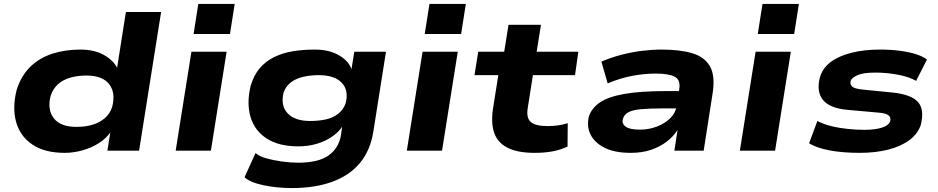

<svg xmlns="http://www.w3.org/2000/svg" viewBox="-20 -766 4767 976"><path d="M309 11Q206 11 143.5 -32Q81 -75 61.5 -147.5Q42 -220 65 -310Q88 -382 134.5 -427Q181 -472 246 -493Q311 -514 389 -514Q459 -514 507.5 -487Q556 -460 576 -420H575L620 -705H799L687 0H526L542 -102H547Q523 -64 483.5 -39Q444 -14 398.5 -1.5Q353 11 309 11ZM368 -121Q415 -121 451 -132Q487 -143 513 -165.5Q539 -188 550 -222Q569 -294 535 -338Q501 -382 420 -382Q375 -382 338 -371.5Q301 -361 275.5 -338.5Q250 -316 238 -281Q219 -210 253 -165.5Q287 -121 368 -121Z M964 -593 988 -746H1173L1149 -593ZM873 0 953 -503H1132L1052 0Z M1464 190Q1389 190 1321 176Q1253 162 1223 135L1279 12Q1298 29 1334 39Q1370 49 1413 55Q1456 61 1496 61Q1599 61 1650.5 24Q1702 -13 1713 -78L1720 -126L1723 -127Q1702 -94 1666 -70Q1630 -46 1587 -34Q1544 -22 1497 -22Q1397 -22 1335.5 -62Q1274 -102 1253.5 -171.5Q1233 -241 1254 -329Q1270 -384 1300.5 -419.5Q1331 -455 1374 -476Q1417 -497 1469 -505.5Q1521 -514 1580 -514Q1654 -514 1704 -484.5Q1754 -455 1768 -411L1766 -410L1781 -503H1942L1878 -98Q1863 -2 1810 62Q1757 126 1669 158Q1581 190 1464 190ZM1557 -151Q1600 -151 1636.5 -159Q1673 -167 1699.5 -188Q1726 -209 1737 -241Q1754 -307 1717 -345.5Q1680 -384 1601 -384Q1558 -384 1521.5 -375.5Q1485 -367 1459.5 -348Q1434 -329 1422 -297Q1405 -230 1441.5 -190.5Q1478 -151 1557 -151Z M2139 -593 2163 -746H2348L2324 -593ZM2048 0 2128 -503H2307L2227 0Z M2697 11Q2613 11 2562 -14Q2511 -39 2493 -88.5Q2475 -138 2486 -213L2513 -384H2392L2411 -503H2543L2565 -640H2730L2708 -503H2920L2903 -384H2689L2663 -219Q2654 -168 2677.5 -146.5Q2701 -125 2764 -125Q2790 -125 2816 -128.5Q2842 -132 2866 -140L2865 -21Q2826 -3 2786 4Q2746 11 2697 11Z M3186 11Q3105 11 3054 -14.5Q3003 -40 2982 -82Q2961 -124 2974 -176Q2988 -216 3028.5 -244.5Q3069 -273 3150.5 -288Q3232 -303 3366 -303H3460L3447 -215H3351Q3282 -215 3239 -211Q3196 -207 3174.5 -195.5Q3153 -184 3147 -163Q3139 -139 3159.5 -123Q3180 -107 3233 -107Q3277 -107 3317.5 -122Q3358 -137 3386 -164Q3414 -191 3419 -225L3433 -314Q3440 -360 3410 -376Q3380 -392 3312 -392Q3257 -392 3194.5 -380.5Q3132 -369 3069 -342L3037 -453Q3087 -474 3138.5 -487.5Q3190 -501 3242.5 -507.5Q3295 -514 3344 -514Q3436 -514 3498.5 -495.5Q3561 -477 3588.5 -429.5Q3616 -382 3603 -295L3557 0H3408L3424 -104V-105Q3403 -72 3369 -46Q3335 -20 3290 -4.5Q3245 11 3186 11Z M3832 -593 3856 -746H4041L4017 -593ZM3741 0 3821 -503H4000L3920 0Z M4351 11Q4261 11 4194.5 -2Q4128 -15 4093 -38L4135 -151Q4165 -135 4205.5 -125Q4246 -115 4290 -110.5Q4334 -106 4374 -106Q4429 -106 4464 -117.5Q4499 -129 4505 -150Q4510 -168 4497.5 -179Q4485 -190 4451 -193L4284 -208Q4196 -217 4163 -258.5Q4130 -300 4147 -370Q4161 -420 4203 -451Q4245 -482 4309 -498Q4373 -514 4452 -514Q4510 -514 4557.5 -507.5Q4605 -501 4639.5 -489.5Q4674 -478 4692 -463L4637 -355Q4600 -376 4543.5 -386.5Q4487 -397 4430 -397Q4369 -397 4339.5 -384Q4310 -371 4304 -355Q4300 -337 4312 -326Q4324 -315 4362 -311L4523 -295Q4611 -285 4645.5 -248.5Q4680 -212 4661 -132Q4646 -86 4603 -54Q4560 -22 4495.5 -5.5Q4431 11 4351 11Z"/></svg>

Font: Nunito Sans 7pt Expanded ExtraBold
Style: Italic
Weight: 800
Width: 7
Italic angle: -9°
Designer: Vernon Adams
Foundry: Vernon Adams
Version: Version 3.101;gftools[0.9.27]